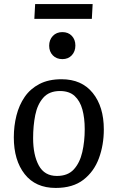

<svg xmlns="http://www.w3.org/2000/svg" viewBox="-20 -911 579 945"><path d="M254 14Q155 14 101.5 -54Q48 -122 48 -235Q48 -291 61 -342.5Q74 -394 101.5 -434Q129 -474 174 -497.5Q219 -521 283 -521Q382 -521 436.5 -453.5Q491 -386 491 -274Q491 -198 467 -132.5Q443 -67 391 -26.5Q339 14 254 14ZM260 -45Q314 -45 343.5 -77.5Q373 -110 385 -162.5Q397 -215 397 -275Q397 -330 385.5 -372Q374 -414 347.5 -438.5Q321 -463 275 -463Q222 -463 193 -430Q164 -397 153.5 -344.5Q143 -292 143 -231Q143 -148 171 -96.5Q199 -45 260 -45ZM222 -686Q222 -715 240 -734Q258 -753 287 -753Q316 -753 333.5 -734.5Q351 -716 351 -687Q351 -658 333.5 -639Q316 -620 287 -620Q258 -620 240 -638.5Q222 -657 222 -686ZM153 -891H436L432 -818H149Z"/></svg>

Font: Literata 12pt
Style: Italic
Weight: 400
Italic angle: -2°
Designer: Latin by Veronika Burian and Jose Scaglione. Greek by Irene Vlachou. Cyrillic by Vera Evstafieva
Foundry: TypeTogether
Version: Version 3.002